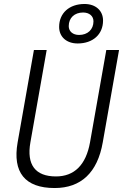

<svg xmlns="http://www.w3.org/2000/svg" viewBox="-20 -948 626 978"><path d="M258.3 9.8C392.6 9.8 476.6 -68.8 503.4 -222.7L586.4 -693.4H521.5L438.5 -222.7C418 -108.4 358.9 -49.3 265.1 -49.3C159.7 -49.3 114.7 -108.9 134.8 -222.7L217.8 -693.4H152.8L69.8 -222.7C43 -69.8 107.4 9.8 258.3 9.8ZM375.5 -726.6C453.1 -726.6 504.9 -772.9 504.9 -843.3C504.9 -894 467.3 -927.7 410.6 -927.7C333 -927.7 281.2 -881.3 281.2 -811C281.2 -760.3 318.8 -726.6 375.5 -726.6ZM382.8 -770C351.1 -770 330.1 -788.1 330.1 -814.9C330.1 -856.9 359.4 -884.3 403.3 -884.3C435.1 -884.3 456.1 -866.2 456.1 -839.4C456.1 -797.9 426.8 -770 382.8 -770Z"/></svg>

Font: Cascadia Code NF Light
Style: Italic
Weight: 300
Italic angle: -10°
Monospace: yes
Designer: Aaron Bell
Foundry: Saja Typeworks
Version: Version 2404.023